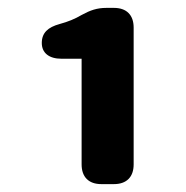

<svg xmlns="http://www.w3.org/2000/svg" viewBox="-20 -853 472 487"><path d="M136 -704H187V-436C187 -404 205 -386 237 -386H269C301 -386 319 -404 319 -436V-783C319 -815 301 -833 269 -833H250C226 -833 209 -827 187 -815C170 -805 153 -798 131 -792C102 -784 86 -770 86 -744C86 -719 104 -704 136 -704Z"/></svg>

Font: コーポレート・ロゴ（ラウンド）ver3 Bold
Style: Regular
Weight: 700
Designer: [KANA_main] LOGOTYPE.JP [Source Han Sans] Ryoko NISHIZUKA 西塚涼子 (kana, bopomofo & ideographs); Paul D. Hunt (Latin, Greek
Version: Version 12.001;FEAKit 1.0